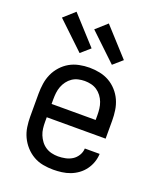

<svg xmlns="http://www.w3.org/2000/svg" viewBox="-143 -854 786 950"><g transform="rotate(20 250.0 -379.0)"><path d="M252 8Q225 8 198 3Q171 -2 147.5 -15.5Q124 -29 105.5 -49.5Q87 -70 75.5 -94.5Q64 -119 60 -146Q56 -173 56 -200V-320Q56 -347 60 -374Q64 -401 75 -425.5Q86 -450 104.5 -470.5Q123 -491 146 -504Q169 -517 196 -522.5Q223 -528 250 -528Q277 -528 304 -522.5Q331 -517 354 -504Q377 -491 395.5 -470.5Q414 -450 425 -425.5Q436 -401 440 -374Q444 -347 444 -320V-225H134V-200Q134 -183 136 -166Q138 -149 144.5 -133Q151 -117 161.5 -103Q172 -89 186.5 -79.5Q201 -70 218 -66Q235 -62 252 -62Q271 -62 290.5 -66Q310 -70 326 -80Q342 -90 352.5 -107Q363 -124 364 -144H442Q441 -121 433.5 -99.5Q426 -78 412.5 -59.5Q399 -41 380.5 -27.5Q362 -14 341 -6Q320 2 297 5Q274 8 252 8ZM366 -295V-320Q366 -337 364 -354Q362 -371 356 -387Q350 -403 339.5 -417Q329 -431 315 -440.5Q301 -450 284 -454Q267 -458 250 -458Q233 -458 216 -454Q199 -450 185 -440.5Q171 -431 160.5 -417Q150 -403 144 -387Q138 -371 136 -354Q134 -337 134 -320V-295ZM348 -579 206 -714 264 -766 396 -621ZM178 -579 36 -714 94 -766 226 -621Z"/></g></svg>

Font: Iosevka www.saffi
Style: Regular
Weight: 400
Monospace: yes
Designer: Belleve Invis
Foundry: Belleve Invis
Version: Version 22.0.2; ttfautohint (v1.8.3)